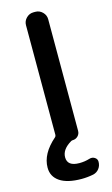

<svg xmlns="http://www.w3.org/2000/svg" viewBox="-142 -805 614 1052"><g transform="rotate(-15 165.0 -279.0)"><path d="M183.6 196.3Q103.5 196.3 61 168Q18.6 139.6 18.6 88.9Q18.6 9.8 100.6 -61.5Q106.4 -66.4 106.4 -74.2V-696.3Q106.4 -719.7 123.5 -736.8Q140.6 -753.9 164.1 -753.9H174.8Q198.2 -753.9 215.3 -736.8Q232.4 -719.7 232.4 -696.3V-63.5Q232.4 -45.9 220.2 -33.7Q208 -21.5 190.4 -21.5Q185.5 -21.5 180.7 -18.6Q126 13.7 126 58.6Q126 109.4 194.3 109.4Q224.6 109.4 252.9 100.6Q269.5 95.7 283.2 104.5Q296.9 113.3 296.9 128.9Q296.9 151.4 284.2 168Q271.5 184.6 251 189.5Q216.8 196.3 183.6 196.3Z"/></g></svg>

Font: Gen Jyuu Gothic P Medium
Style: Regular
Weight: 500
Designer: [Source Han Sans]
Ryoko NISHIZUKA  (kana & ideographs); Paul D. Hunt (Latin, Greek & Cyrillic); Wenlong ZHANG  (bopomofo
Version: Version 1.002.20150607